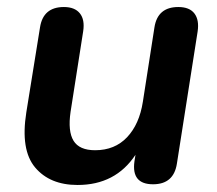

<svg xmlns="http://www.w3.org/2000/svg" viewBox="-20 -517 619 547"><path d="M201 10Q122 10 80 -40Q38 -90 55 -197L94 -439Q103 -497 162 -497Q193 -497 207.5 -479Q222 -461 217 -428L181 -198Q173 -143 189.5 -116Q206 -89 251 -89Q307 -89 342 -126Q377 -163 387 -227L420 -439Q429 -497 488 -497Q520 -497 534 -478.5Q548 -460 543 -427L484 -51Q475 8 416 8Q354 8 363 -57L366 -76Q309 10 201 10Z"/></svg>

Font: Nunito
Style: Bold Italic
Weight: 700
Italic angle: -9°
Designer: Vernon Adams
Foundry: Vernon Adams
Version: Version 3.601; ttfautohint (v1.8.2.53-6de2)